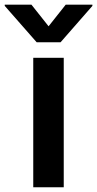

<svg xmlns="http://www.w3.org/2000/svg" viewBox="-74 -789 409 809"><path d="M194.6 0H66.1V-545.5H194.6ZM181.1 -610.8H80.6L-54 -764.2V-769.2H58.6L130.7 -678.3L202.8 -769.2H315.3V-764.2Z"/></svg>

Font: Linik Sans SemiBold
Style: Regular
Weight: 600
Designer: Fonts by Rasmus Andersson / Changes by Cristiano Sobral with parts from Marc Monis
Foundry: rsms
Version: Version 3.020; ttfautohint (v1.6)